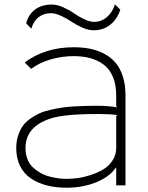

<svg xmlns="http://www.w3.org/2000/svg" viewBox="-20 -858 686 889"><path d="M518.1 -319.8 522.9 -325.2Q489.7 -330.1 439.9 -330.1Q377.9 -330.1 342.8 -328.1Q277.8 -324.7 233.9 -314.9Q98.1 -280.3 98.1 -171.9Q98.1 -143.6 107.4 -120.4Q116.7 -97.2 133.1 -82.3Q149.4 -67.4 168.7 -56.6Q188 -45.9 210.4 -40.3Q232.9 -34.7 252 -32.2Q271 -29.8 289.1 -29.8Q313.5 -29.8 341.3 -33.7Q369.1 -37.6 401.1 -48.1Q433.1 -58.6 458.7 -74Q484.4 -89.4 501.2 -115.2Q518.1 -141.1 518.1 -172.9ZM561 -418V0H518.1V-81.1H516.1Q485.4 -37.6 423.3 -13.2Q361.3 11.2 288.1 11.2Q239.7 11.2 198.7 1Q157.7 -9.3 125 -30.5Q92.3 -51.8 73.7 -87.9Q55.2 -124 55.2 -171.9Q55.2 -203.1 63.5 -229Q71.8 -254.9 84.7 -273.7Q97.7 -292.5 119.1 -307.6Q140.6 -322.8 161.4 -332.5Q182.1 -342.3 211.9 -349.1Q241.7 -356 265.6 -359.6Q289.6 -363.3 323 -365.2Q356.4 -367.2 378.4 -367.7Q400.4 -368.2 432.1 -368.2Q481.9 -368.2 522.9 -360.8L518.1 -366.2V-415Q518.1 -466.3 502.4 -502.9Q486.8 -539.6 458.7 -559.8Q430.7 -580.1 396.7 -589.1Q362.8 -598.1 320.8 -598.1Q269 -598.1 217 -583.7Q165 -569.3 124 -539.1L94.2 -568.8Q189 -639.2 320.8 -639.2Q361.3 -639.2 395.5 -632.6Q429.7 -626 460.9 -609.9Q492.2 -593.8 513.9 -568.8Q535.6 -543.9 548.3 -505.6Q561 -467.3 561 -418ZM512.2 -837.9 537.1 -813Q522.5 -769 490.5 -743.4Q458.5 -717.8 413.1 -717.8Q389.6 -717.8 361.3 -730.2Q333 -742.7 311.5 -757.3Q290 -772 263.4 -784.4Q236.8 -796.9 215.8 -796.9Q183.1 -796.9 159.2 -778.8Q135.3 -760.7 125 -725.1L101.1 -750Q112.3 -792 143.1 -814.5Q173.8 -836.9 220.2 -836.9Q244.1 -836.9 272.2 -824.5Q300.3 -812 321.8 -796.9Q343.3 -781.7 369.4 -769.3Q395.5 -756.8 416 -756.8Q449.7 -756.8 475.6 -779.5Q501.5 -802.2 512.2 -837.9Z"/></svg>

Font: Sinkin Sans 200 X Light
Style: Regular
Weight: 200
Designer: Keith Bates
Foundry: K-Type
Version: Sinkin Sans (version 1.0)  by Keith Bates   •   © 2014   www